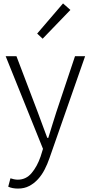

<svg xmlns="http://www.w3.org/2000/svg" viewBox="-20 -861 530 1121"><path d="M76 -533 200 -207Q213 -172 227.5 -132.5Q242 -93 256 -56H262Q273 -93 285.5 -132.5Q298 -172 309 -207L418 -533H477L269 62Q257 97 240.5 129Q224 161 201.5 185.5Q179 210 150.5 225Q122 240 85 240Q52 240 28 229L41 180Q49 183 61 185.5Q73 188 84 188Q132 188 164.5 149.5Q197 111 217 53L231 8L13 -533ZM348 -841 391 -803 229 -635 197 -665Z"/></svg>

Font: Kinto Sans Light
Style: Regular
Weight: 300
Designer: Authors: Ryoko NISHIZUKA  (kana & ideographs); Paul D. Hunt (Latin, Greek & Cyrillic); Wenlong ZHANG  (bopomofo); Sandol
Foundry: Adobe Systems Incorporated, ookami Inc.
Version: Version 0.001